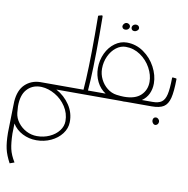

<svg xmlns="http://www.w3.org/2000/svg" viewBox="-131 -805 1573 1607"><g transform="rotate(10 655.5 -1.0)"><path d="M514 0H336Q407 38 451.5 104.5Q496 171 494 250Q493 303 458.5 348.5Q424 394 367 420.5Q310 447 244 447Q180 447 125.5 419Q71 391 40 341L38 427Q40 506 51 555.5Q62 605 97 662L58 676Q24 613 12.5 561Q1 509 0 432V431V420L5 197Q5 174 6 163V160Q13 62 64.5 13Q116 -36 192 -38H514ZM212 0H194Q128 3 86 51Q44 99 44 193Q44 209 48 249Q53 293 81.5 330.5Q110 368 152.5 390Q195 412 243 412Q300 412 349.5 389.5Q399 367 428 329Q457 291 457 247Q457 181 420.5 125Q384 69 327 36Q270 3 212 0Z M636 -38V0H513V-38H560Q574 -204 574 -510Q574 -613 573 -666Q573 -669 577 -671L604 -678H605Q607 -678 609 -675.5Q611 -673 611 -669Q612 -616 612 -511Q612 -203 598 -38Z M1146 0H929Q923 1 909 1Q895 1 888 0H636V-38H748Q700 -69 673.5 -122.5Q647 -176 647 -238Q647 -306 674.5 -364Q702 -422 749 -456Q796 -490 850 -490Q928 -490 992.5 -445Q1057 -400 1094 -330.5Q1131 -261 1131 -191Q1131 -144 1112.5 -104Q1094 -64 1056 -38H1146ZM840 -44Q878 -39 904 -39Q999 -39 1046 -84Q1093 -129 1093 -198Q1093 -257 1060.5 -316.5Q1028 -376 971.5 -414.5Q915 -453 847 -453Q804 -453 766 -424Q728 -395 705 -345.5Q682 -296 682 -239Q682 -192 703 -149.5Q724 -107 760 -78.5Q796 -50 840 -44ZM899 -651Q892 -651 888 -649Q878 -646 872 -638Q866 -630 866 -620Q866 -617 868 -611Q874 -595 893 -595Q901 -595 905 -597Q917 -601 924 -611Q931 -621 927 -633Q924 -642 916.5 -646.5Q909 -651 899 -651ZM821 -651Q816 -651 810 -649Q799 -644 792.5 -632.5Q786 -621 790 -611Q796 -594 816 -594Q833 -594 843.5 -605.5Q854 -617 850 -632Q846 -641 838 -646Q830 -651 821 -651Z M1279 -269 1306 -266Q1308 -266 1309.5 -264.5Q1311 -263 1311 -261Q1310 -154 1296 -99Q1282 -44 1247.5 -22Q1213 0 1146 0V-38Q1197 -38 1223.5 -57Q1250 -76 1261 -123.5Q1272 -171 1273 -264Q1273 -269 1279 -269ZM1229 117Q1229 104 1219.5 94.5Q1210 85 1199 85Q1187 85 1180 93Q1173 101 1173 113Q1173 128 1183.5 139.5Q1194 151 1208 147Q1218 144 1223.5 135.5Q1229 127 1229 117Z"/></g></svg>

Font: Vibes
Style: Regular
Weight: 400
Designer: AbdElmomen Kadhim
Version: Version 1.100